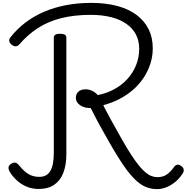

<svg xmlns="http://www.w3.org/2000/svg" viewBox="-20 -1292 1294 1331"><path d="M1069 19Q1035 19 1004.5 9Q974 -1 945.5 -22.5Q917 -44 888 -77.5Q859 -111 828 -157.5Q797 -204 761 -265Q745 -292 731.5 -316.5Q718 -341 705 -363.5Q692 -386 680 -408Q668 -430 656 -451.5Q644 -473 633 -496Q622 -519 609 -543Q566 -542 536 -562Q506 -582 506 -614Q506 -641 524 -657Q542 -673 573 -673Q596 -673 619 -662Q642 -651 658 -633Q721 -645 774 -674.5Q827 -704 865 -746.5Q903 -789 924 -842Q945 -895 945 -953Q945 -1009 922.5 -1052.5Q900 -1096 856.5 -1126.5Q813 -1157 750.5 -1173Q688 -1189 609 -1189Q496 -1189 405.5 -1166.5Q315 -1144 243.5 -1098Q172 -1052 114 -984Q103 -972 89.5 -971Q76 -970 61 -982Q45 -995 44 -1008.5Q43 -1022 53 -1034Q98 -1091 155.5 -1135Q213 -1179 283.5 -1209.5Q354 -1240 436.5 -1256Q519 -1272 612 -1272Q714 -1272 793.5 -1250.5Q873 -1229 927.5 -1188Q982 -1147 1010.5 -1089Q1039 -1031 1039 -957Q1039 -902 1022.5 -850.5Q1006 -799 976 -753.5Q946 -708 904 -671Q862 -634 809.5 -606.5Q757 -579 696 -563Q703 -548 712 -531Q721 -514 730.5 -496Q740 -478 751 -458.5Q762 -439 773.5 -418Q785 -397 798 -374Q811 -351 825 -326Q860 -264 889.5 -219Q919 -174 943 -144.5Q967 -115 988.5 -97Q1010 -79 1030.5 -71.5Q1051 -64 1071 -64Q1109 -64 1134.5 -81Q1160 -98 1185 -132Q1194 -146 1207 -150Q1220 -154 1238 -140Q1252 -130 1253.5 -116.5Q1255 -103 1248 -92Q1227 -58 1197.5 -33Q1168 -8 1135 5.5Q1102 19 1069 19ZM249 18Q201 18 161.5 0.5Q122 -17 93.5 -44.5Q65 -72 49 -99Q38 -117 39 -131Q40 -145 56 -156Q74 -167 86.5 -164.5Q99 -162 112 -146Q132 -121 153 -103Q174 -85 198 -75.5Q222 -66 253 -66Q305 -66 329 -107Q353 -148 353 -233V-1031Q353 -1045 364 -1051.5Q375 -1058 396 -1058Q418 -1058 429 -1051.5Q440 -1045 440 -1031V-223Q440 -148 419 -94Q398 -40 355.5 -11Q313 18 249 18Z"/></svg>

Font: Playwrite VN
Style: Regular
Weight: 400
Designer: Veronika Burian, José Scaglione
Foundry: TypeTogether
Version: Version 1.002